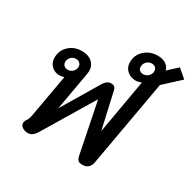

<svg xmlns="http://www.w3.org/2000/svg" viewBox="-178 -1003 1201 1196"><g transform="rotate(30 422.5 -405.0)"><path d="M516 -26 442 -393 225 -32Q201 9 166 9Q151 9 140 4Q111 -8 111 -31Q111 -46 122 -60Q132 -74 136 -98L191 -407Q171 -401 158 -401Q124 -401 100.5 -423.5Q77 -446 77 -482Q77 -534 114 -568.5Q151 -603 207 -603Q252 -603 279 -579Q306 -555 306 -516Q306 -511 304 -497L255 -220L415 -488Q425 -503 436.5 -511Q448 -519 464 -519Q481 -519 489 -511.5Q497 -504 500 -488L558 -231L626 -619Q618 -616 606.5 -613Q595 -610 587 -610Q549 -610 523.5 -632.5Q498 -655 498 -692Q498 -745 536 -779.5Q574 -814 630 -814Q664 -814 687.5 -799Q711 -784 717 -758L784 -820L845 -767L731 -662L621 -42Q616 -17 601 -3.5Q586 10 562 10Q539 10 530 2.5Q521 -5 516 -26ZM658 -719Q658 -734 648 -743.5Q638 -753 622 -753Q600 -753 585 -738Q570 -723 570 -701Q570 -686 580 -677Q590 -668 606 -668Q627 -668 642.5 -683Q658 -698 658 -719ZM236 -507Q236 -521 225.5 -531.5Q215 -542 200 -542Q178 -542 163 -528Q148 -514 148 -491Q148 -476 158.5 -466.5Q169 -457 185 -457Q206 -457 221 -472Q236 -487 236 -507Z"/></g></svg>

Font: Niramit Medium
Style: Italic
Weight: 500
Italic angle: -10°
Designer: Katatrad Aksorn Co.,Ltd.
Foundry: Cadson Demak Co.,Ltd.
Version: Version 1.000; ttfautohint (v1.6)